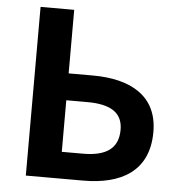

<svg xmlns="http://www.w3.org/2000/svg" viewBox="-53 -791 780 840"><g transform="rotate(5 337.5 -370.5)"><path d="M91.3 0H344.1C508.4 0 630.7 -65.2 630.7 -238.5C630.7 -397.5 510.7 -461.7 345.3 -461.7H239V-740.8H91.3ZM239 -117.2V-343.7H331.5C435.4 -343.7 486.9 -309.7 486.9 -235.7C486.9 -151.7 431.2 -117.2 332.4 -117.2Z"/></g></svg>

Font: Source Han Sans JP VF
Style: Regular
Weight: 250
Designer: Ryoko NISHIZUKA 西塚涼子 (kana, bopomofo & ideographs); Paul D. Hunt (Latin, Greek & Cyrillic); Sandoll Communications 산돌커뮤니
Foundry: Adobe
Version: Version 2.004;hotconv 1.0.118;makeotfexe 2.5.65603